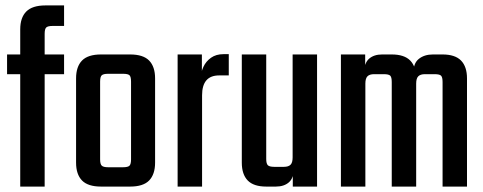

<svg xmlns="http://www.w3.org/2000/svg" viewBox="-20 -689 1783 709"><path d="M144.9 -564.1V0H54.7V-580.5Q54.7 -623.9 77.1 -646.5Q99.6 -669 148 -669H216.6V-593.2H174.6Q156.9 -593.2 150.9 -587.7Q144.9 -582.2 144.9 -564.1ZM216.6 -487.9V-415.1H6.1V-487.9Z M463.9 -159.9V-387.4Q463.9 -405.5 458.3 -411Q452.7 -416.5 434.1 -416.5H404.1V-487.9H460.4Q508.8 -487.9 530.7 -465.4Q552.7 -442.8 552.7 -399.5V-159.9ZM463.9 -100.5V-202.1H552.7V-88.5Q552.7 -45.1 530.7 -22.5Q508.8 0 460.4 0H398.6V-71.4H434.1Q452.7 -71.4 458.3 -77.3Q463.9 -83.2 463.9 -100.5ZM349.7 -387.4V-159.1H260.9V-399.5Q260.9 -442.8 282.9 -465.4Q304.8 -487.9 353.2 -487.9H409.5V-416.5H379.5Q361.7 -416.5 355.7 -411Q349.7 -405.5 349.7 -387.4ZM349.7 -208.5V-100.5Q349.7 -83.2 355.7 -77.3Q361.7 -71.4 379.5 -71.4H407.1V0H353.2Q304.8 0 282.9 -22.5Q260.9 -45.1 260.9 -88.5V-208.5Z M824.8 -489V-410.5H789.2Q726.2 -410.5 726.2 -337V-316.3H721.7V-401.5Q721.7 -422.1 731.2 -442.3Q740.6 -462.6 759.3 -475.8Q778 -489 805.1 -489ZM726.2 0H635.9V-487.9H725.5V-396.6L726.2 -396.9Z M872.9 -487.9H963.1V-102Q963.1 -84.7 969.1 -78.8Q975.1 -72.9 992.9 -72.9H1028Q1045.2 -72.9 1052.9 -80.7Q1060.6 -88.4 1060.6 -107.6V-140.1H1065V-67.5Q1065 -31.8 1047 -15.9Q1029 0 998.6 0H963.2Q916.7 0 894.8 -22.5Q872.9 -45.1 872.9 -88.5ZM1060.6 -487.9H1150.8V0H1061.2V-61L1060.6 -66.6Z M1516.8 0H1426.6V-386Q1426.6 -404.1 1421 -409.6Q1415.4 -415.1 1396.9 -415.1H1361.7Q1344.7 -415.1 1337 -407.3Q1329.2 -399.5 1329.2 -380.3V-347.8H1324.7V-420.4Q1324.7 -456.1 1342.7 -472Q1360.7 -487.9 1391.1 -487.9H1426.5Q1473 -487.9 1494.9 -465.4Q1516.8 -442.8 1516.8 -399.5ZM1329.2 0H1238.9V-487.9H1328.5V-426.9L1329.2 -421.4ZM1704.5 0H1614.3V-386Q1614.3 -404.1 1608.6 -409.6Q1603 -415.1 1584.5 -415.1H1549.3Q1532.4 -415.1 1524.6 -407.3Q1516.8 -399.5 1516.8 -380.3V-347.8H1508.4L1506.8 -419Q1505.9 -454.7 1526.3 -471.3Q1546.8 -487.9 1578.7 -487.9H1614.1Q1660.6 -487.9 1682.5 -465.4Q1704.5 -442.8 1704.5 -399.5Z"/></svg>

Font: Teko Variable Light
Style: Regular
Weight: 300
Designer: Manushi Parikh, Jonny Pinhorn
Foundry: Indian Type Foundry
Version: Version 3.000